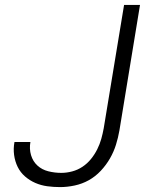

<svg xmlns="http://www.w3.org/2000/svg" viewBox="-20 -755 640 783"><path d="M225 8Q198 8 172.5 4.5Q147 1 124 -9Q101 -19 82 -35.5Q63 -52 52 -74.5Q41 -97 37.5 -123Q34 -149 39 -176H104Q99 -148 106.5 -122.5Q114 -97 132.5 -80Q151 -63 177 -56.5Q203 -50 230 -50Q252 -50 274.5 -56Q297 -62 316.5 -75Q336 -88 351 -106.5Q366 -125 376.5 -146Q387 -167 393 -188.5Q399 -210 403 -232L486 -735H551L467 -223Q462 -194 453 -165Q444 -136 428.5 -109Q413 -82 391 -58.5Q369 -35 342 -20Q315 -5 284.5 1.5Q254 8 225 8Z"/></svg>

Font: Iosevka Aile Light
Style: Italic
Weight: 300
Italic angle: -9°
Designer: Belleve Invis
Foundry: Belleve Invis
Version: Version 31.1.0; ttfautohint (v1.8.4)